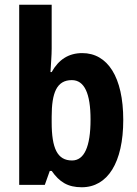

<svg xmlns="http://www.w3.org/2000/svg" viewBox="-20 -780 579 810"><path d="M198 -574V-760H61V0H169L190 -59H198C231 -12 266 10 325 10C434 10 500 -94 500 -274C500 -455 434 -556 327 -556C269 -556 227 -528 198 -476H193C195 -513 198 -547 198 -574ZM283 -442C336 -442 362 -386 362 -276C362 -160 335 -103 284 -103C222 -103 198 -154 198 -264V-288C198 -388 219 -442 283 -442Z"/></svg>

Font: Noto Sans Lao Looped Condensed
Style: Bold
Weight: 700
Width: 3
Designer: Mark Frömberg, Ben Mitchell
Foundry: The Fontpad Ltd
Version: Version 1.002